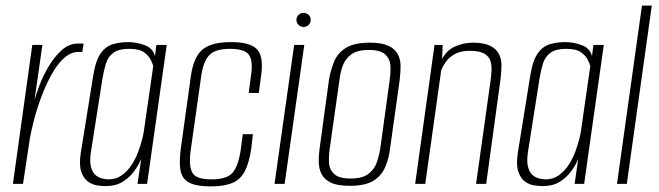

<svg xmlns="http://www.w3.org/2000/svg" viewBox="-20 -655 2348 684"><path d="M26 0 95 -495H131L103 -299Q108 -317 120.5 -350.5Q133 -384 153 -418Q173 -452 199.5 -476Q226 -500 259 -500Q263 -500 269 -500Q275 -500 278 -499L273 -469Q271 -470 266.5 -470Q262 -470 257 -470Q231 -469 207 -447Q183 -425 163 -388.5Q143 -352 127 -309Q111 -266 100 -223.5Q89 -181 84 -146L62 0Z M355 8Q344 8 326.5 5.5Q309 3 293.5 -8Q278 -19 269.5 -43.5Q261 -68 268 -112L312 -385Q321 -441 339.5 -466Q358 -491 383.5 -498Q409 -505 436 -505Q467 -505 496 -494Q525 -483 532 -455L537 -495H574L504 0H470L483 -89Q475 -69 459 -46.5Q443 -24 418 -8Q393 8 355 8ZM367 -16Q394 -16 414.5 -31Q435 -46 449.5 -68.5Q464 -91 473 -116Q482 -141 487 -161Q492 -181 493 -191L526 -420Q524 -427 517.5 -441Q511 -455 494 -468Q477 -481 440 -481Q403 -481 384 -467Q365 -453 357.5 -429Q350 -405 345 -375L303 -108Q299 -76 305 -57Q311 -38 322.5 -29.5Q334 -21 346.5 -18.5Q359 -16 367 -16Z M731 9Q697 9 673.5 3Q650 -3 637 -17.5Q624 -32 621.5 -58.5Q619 -85 624 -125L660 -384Q670 -453 702 -479Q734 -505 803 -505Q872 -505 896 -479Q920 -453 910 -384L902 -324H866L874 -385Q882 -435 868 -458Q854 -481 799 -481Q746 -481 725 -458Q704 -435 697 -385L659 -117Q652 -61 666 -38.5Q680 -16 733 -16Q787 -16 807.5 -38.5Q828 -61 837 -117L845 -177H881L875 -125Q867 -72 851 -43Q835 -14 806 -2.5Q777 9 731 9Z M958 0 1028 -495H1064L994 0ZM1061 -559Q1051 -559 1043.5 -566.5Q1036 -574 1036 -584Q1036 -595 1043.5 -602Q1051 -609 1061 -609Q1072 -609 1079.5 -602Q1087 -595 1087 -584Q1087 -574 1079.5 -566.5Q1072 -559 1061 -559Z M1226 7Q1183 7 1159.5 -4Q1136 -15 1126 -34Q1116 -53 1115.5 -77.5Q1115 -102 1119 -129L1152 -371Q1158 -405 1170 -435Q1182 -465 1211.5 -484Q1241 -503 1298 -503Q1340 -503 1363.5 -492Q1387 -481 1397 -462Q1407 -443 1407 -420Q1407 -397 1404 -371L1370 -129Q1366 -93 1353 -61.5Q1340 -30 1311 -11.5Q1282 7 1226 7ZM1229 -19Q1271 -19 1292.5 -35.5Q1314 -52 1322.5 -77Q1331 -102 1335 -128L1368 -368Q1372 -395 1371 -419.5Q1370 -444 1353 -460.5Q1336 -477 1294 -477Q1252 -477 1230.5 -460.5Q1209 -444 1200.5 -419.5Q1192 -395 1189 -368L1155 -128Q1151 -102 1152 -77Q1153 -52 1170 -35.5Q1187 -19 1229 -19Z M1459 0 1528 -495H1557L1555 -445Q1572 -477 1602.5 -490Q1633 -503 1664 -503Q1705 -503 1727 -491.5Q1749 -480 1758 -461.5Q1767 -443 1766.5 -420Q1766 -397 1763 -372L1712 0H1676L1727 -363Q1730 -383 1731 -403Q1732 -423 1727 -438.5Q1722 -454 1705 -464Q1688 -474 1653 -474Q1621 -474 1600.5 -462.5Q1580 -451 1569 -435.5Q1558 -420 1552 -406L1495 0Z M1912 8Q1901 8 1883.5 5.5Q1866 3 1850.5 -8Q1835 -19 1826.5 -43.5Q1818 -68 1825 -112L1869 -385Q1878 -441 1896.5 -466Q1915 -491 1940.5 -498Q1966 -505 1993 -505Q2024 -505 2053 -494Q2082 -483 2089 -455L2094 -495H2131L2061 0H2027L2040 -89Q2032 -69 2016 -46.5Q2000 -24 1975 -8Q1950 8 1912 8ZM1924 -16Q1951 -16 1971.5 -31Q1992 -46 2006.5 -68.5Q2021 -91 2030 -116Q2039 -141 2044 -161Q2049 -181 2050 -191L2083 -420Q2081 -427 2074.5 -441Q2068 -455 2051 -468Q2034 -481 1997 -481Q1960 -481 1941 -467Q1922 -453 1914.5 -429Q1907 -405 1902 -375L1860 -108Q1856 -76 1862 -57Q1868 -38 1879.5 -29.5Q1891 -21 1903.5 -18.5Q1916 -16 1924 -16Z M2178 0 2267 -635H2302L2213 0Z"/></svg>

Font: Alumni Sans Thin ExtraLight
Style: Italic
Weight: 250
Italic angle: -8°
Version: Version 1.016